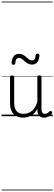

<svg xmlns="http://www.w3.org/2000/svg" viewBox="-20 -1468 686 2426"><path d="M270 18Q222 18 185 -1.5Q148 -21 127.5 -61.5Q107 -102 107 -166V-496Q107 -505 113 -509.5Q119 -514 132 -514Q146 -514 152.5 -509.5Q159 -505 159 -496V-171Q159 -127 171.5 -95.5Q184 -64 210 -47Q236 -30 277 -30Q306 -30 333 -39Q360 -48 383 -66.5Q406 -85 424 -115Q442 -145 452 -186V-496Q452 -506 458.5 -510.5Q465 -515 479 -515Q492 -515 498 -510.5Q504 -506 504 -496V-93Q504 -73 508.5 -58.5Q513 -44 523 -36.5Q533 -29 547 -29Q557 -29 567 -32.5Q577 -36 587 -43Q597 -50 607 -61Q613 -67 620 -66.5Q627 -66 633 -59Q638 -54 639.5 -47Q641 -40 636 -34Q625 -19 609 -7Q593 5 575 12Q557 19 537 19Q517 19 502 13Q487 7 476 -5Q465 -17 459 -35Q453 -53 452 -76V-97Q437 -63 415.5 -41Q394 -19 370 -6Q346 7 320.5 12.5Q295 18 270 18ZM149 -650Q127 -650 127 -671Q128 -728 154 -758Q180 -788 220 -788Q250 -788 272 -775Q294 -762 312 -746Q330 -730 347.5 -717Q365 -704 385 -704Q406 -704 417.5 -721Q429 -738 430 -771Q433 -790 454 -790Q468 -790 473 -785Q478 -780 478 -768Q476 -715 452 -683.5Q428 -652 383 -652Q354 -652 332 -665Q310 -678 291.5 -694.5Q273 -711 255.5 -724Q238 -737 218 -737Q199 -737 187 -720Q175 -703 173 -669Q172 -659 167 -654.5Q162 -650 149 -650ZM0 928H646V938H0ZM0 -20H646V0H0ZM0 -505H646V-500H0ZM0 -1448H646V-1438H0Z"/></svg>

Font: Playwrite ID Guides
Style: Regular
Weight: 400
Designer: Veronika Burian, José Scaglione
Foundry: TypeTogether
Version: Version 1.003